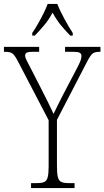

<svg xmlns="http://www.w3.org/2000/svg" viewBox="-28 -951 528 971"><path d="M129 0V-25H159Q183 -25 195.5 -30.5Q208 -36 213 -54Q218 -72 218 -109V-343L61 -644Q45 -674 33.5 -681.5Q22 -689 -2 -689H-8V-714H170V-689H140Q113 -689 106 -684Q99 -679 99 -670Q99 -661 105.5 -648Q112 -635 121 -618L183 -497Q216 -433 243 -375Q250 -391 262 -414.5Q274 -438 290 -470L367 -617Q377 -637 380.5 -648Q384 -659 384 -668Q384 -679 375.5 -684Q367 -689 341 -689H301V-714H480V-689H475Q453 -689 441.5 -681Q430 -673 413 -640L260 -345V-110Q260 -72 265 -54Q270 -36 283 -30.5Q296 -25 319 -25H349V0ZM135 -784Q148 -803 163 -829Q178 -855 191.5 -882Q205 -909 213 -931H262Q275 -897 298 -855Q321 -813 340 -784V-771H327Q298 -801 277.5 -826.5Q257 -852 238 -887Q219 -852 198 -826.5Q177 -801 148 -771H135Z"/></svg>

Font: Noto Serif Myanmar Condensed ExtraLight
Style: Regular
Weight: 200
Width: 3
Designer: Ben Mitchell and the Monotype Design Team
Foundry: Monotype Imaging Inc.
Version: Version 2.106; ttfautohint (v1.8.4.7-5d5b)